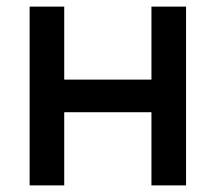

<svg xmlns="http://www.w3.org/2000/svg" viewBox="-20 -560 652 580"><path d="M174 0H69.5V-540H174V-319.5H437.5V-540H542V0H437.5V-221H174Z"/></svg>

Font: Hauora SemiBold
Style: Regular
Weight: 600
Designer: Wayne Shih
Foundry: WCYS
Version: Version 1.001